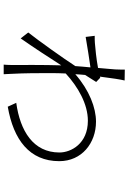

<svg xmlns="http://www.w3.org/2000/svg" viewBox="152 -826 696 1040"><g transform="rotate(90 500.0 -306.0)"><path d="M401 -501 395 -499C403 -563 411 -614 416 -633L357 -634C357 -626 357 -597 356 -582C355 -563 351 -528 348 -489C300 -480 241 -474 213 -472C203 -471 190 -471 174 -471L180 -422C228 -430 306 -443 345 -448C342 -420 340 -392 338 -366C298 -304 199 -165 156 -111L188 -70C232 -132 293 -226 334 -290C331 -194 332 -81 332 -18C332 -6 331 14 330 22H382C381 9 381 -6 380 -19C376 -95 376 -165 376 -241C376 -264 377 -289 378 -314C451 -381 544 -434 634 -434C758 -434 806 -343 806 -280C806 -138 689 -67 537 -46L558 0C737 -31 853 -118 853 -279C853 -401 755 -478 639 -478C564 -478 469 -442 382 -366C383 -383 384 -401 386 -419C399 -440 415 -464 424 -479Z"/></g></svg>

Font: Noto Sans Japanese Light
Style: Regular
Weight: 300
Designer: Ryoko NISHIZUKA (kana & ideographs); Paul D. Hunt (Latin, Greek & Cyrillic); Wenlong ZHANG (bopomofo); Sandoll Communica
Foundry: Adobe Systems Incorporated
Version: Version 1.000;PS 1;hotconv 1.0.78;makeotf.lib2.5.61930